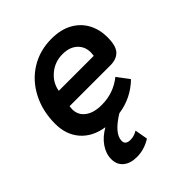

<svg xmlns="http://www.w3.org/2000/svg" viewBox="-201 -614 955 955"><g transform="rotate(-45 277.0 -136.5)"><path d="M148 -194Q146 -180 146 -174Q146 -133 178 -109Q210 -85 265 -85Q349 -85 412 -136L459 -73Q391 -7 298 6Q209 61 209 111Q209 139 244 139Q269 139 294 124L306 192Q259 222 206 222Q161 222 134.5 200Q108 178 108 139Q108 101 132.5 65.5Q157 30 200 6Q122 -6 78.5 -56Q35 -106 35 -183Q35 -272 72 -343.5Q109 -415 174 -455Q239 -495 321 -495Q387 -495 432.5 -469.5Q478 -444 501 -400.5Q524 -357 524 -304Q524 -242 501 -218Q478 -194 436 -194ZM164 -286H410Q412 -302 412 -308Q412 -350 383.5 -376Q355 -402 306 -402Q252 -402 212 -368.5Q172 -335 164 -286Z"/></g></svg>

Font: Niramit SemiBold
Style: Italic
Weight: 600
Italic angle: -10°
Designer: Katatrad Aksorn Co.,Ltd.
Foundry: Cadson Demak Co.,Ltd.
Version: Version 1.001; ttfautohint (v1.6)